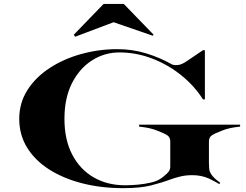

<svg xmlns="http://www.w3.org/2000/svg" viewBox="-20 -968 1278 998"><path d="M570.5 -852.5 370.5 -777 363.5 -787.5 518.5 -947.5H623.5L778.5 -787.5L773.5 -782.5ZM703 -310V-320H1228V-310Q1197.5 -306.5 1176 -302Q1154.5 -297.5 1130 -287.5Q1092.5 -273 1079.2 -263Q1066 -253 1066 -232.5V-122.5Q1066 -87 1071 -75.2Q1076 -63.5 1084 -54Q1092 -44.5 1102.2 -35.5Q1112.5 -26.5 1124.5 -18L1120 -11Q1109.5 -17.5 1093 -26.5Q1076.5 -35.5 1066 -40Q1026.5 -57.5 980 -57.5Q946.5 -57.5 919 -51Q891.5 -44.5 865 -35Q820 -18 764.2 -4Q708.5 10 620 10Q506.5 10 408.2 -15Q310 -40 236.2 -86.8Q162.5 -133.5 121.2 -200.2Q80 -267 80 -350Q80 -433.5 122.8 -500.2Q165.5 -567 238.2 -614.5Q311 -662 402.2 -687.2Q493.5 -712.5 590 -712.5Q669.5 -712.5 741.8 -690Q814 -667.5 873.5 -633.5Q882.5 -628.5 902.5 -629.8Q922.5 -631 948.5 -648.5L1035 -707H1045V-451.5H1035Q991 -521 922.8 -576.2Q854.5 -631.5 771.5 -663.5Q688.5 -695.5 600.5 -695.5Q523.5 -695.5 458.5 -654.2Q393.5 -613 354.2 -535.8Q315 -458.5 315 -350Q315 -241.5 355.5 -164.2Q396 -87 467 -46Q538 -5 630 -5Q661 -5 696.8 -8.2Q732.5 -11.5 764.2 -19Q796 -26.5 814.5 -39Q827.5 -47.5 846.2 -64.5Q865 -81.5 865 -100V-232.5Q865 -253 851.8 -263Q838.5 -273 801 -287.5Q776.5 -297.5 755 -302Q733.5 -306.5 703 -310Z"/></svg>

Font: Engraving CC
Style: Bold
Weight: 700
Designer: indestructible type*
Foundry: Cowboy Collective
Version: Version 1.000